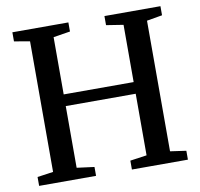

<svg xmlns="http://www.w3.org/2000/svg" viewBox="-82 -829 952 915"><g transform="rotate(-10 394.5 -371.5)"><path d="M111.5 -54V-686L36 -699V-743H307V-699L225.5 -686V-409H564V-686L481.5 -699V-743H752.5V-699L677.5 -686V-54L754.5 -43V0H483.5V-43L564 -54.5V-352.5H225.5V-54L310 -43V0H34.5V-43Z"/></g></svg>

Font: Merriweather 48pt Medium
Style: Regular
Weight: 500
Version: Version 2.100